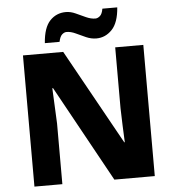

<svg xmlns="http://www.w3.org/2000/svg" viewBox="-61 -985 944 1041"><g transform="rotate(-5 411.5 -464.5)"><path d="M739 0H519L231 -523H227Q229 -480 231.5 -427.5Q234 -375 236 -330V0H84V-714H303L590 -197H593Q591 -240 589 -289.5Q587 -339 586 -383V-714H739ZM208 -770Q214 -854 249 -891Q284 -928 336 -928Q362 -928 389 -915.5Q416 -903 442.5 -891Q469 -879 493 -879Q505 -879 517.5 -889.5Q530 -900 535 -929H616Q610 -846 574 -808.5Q538 -771 489 -771Q461 -771 433.5 -783Q406 -795 380 -807.5Q354 -820 330 -820Q318 -820 306 -809.5Q294 -799 288 -770Z"/></g></svg>

Font: Noto Sans Sinhala UI ExtraBold
Style: Regular
Weight: 800
Designer: Jelle Bosma - Monotype Design Team
Foundry: Monotype Imaging Inc.
Version: Version 2.006; ttfautohint (v1.8.4.7-5d5b)